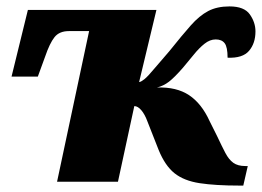

<svg xmlns="http://www.w3.org/2000/svg" viewBox="-20 -567 817 599"><path d="M728 12Q652 12 603 4.5Q554 -3 524.5 -26.5Q495 -50 475 -99L440 -188Q432 -210 421 -223Q410 -236 399 -236L348 0H158L258 -470H195Q165 -470 150 -451Q135 -432 121 -391L98 -328H16L67 -536H468L414 -311Q419 -311 430 -319.5Q441 -328 465 -357L508 -407Q548 -457 575 -487.5Q602 -518 629.5 -532.5Q657 -547 696 -547Q742 -547 759.5 -522Q777 -497 777 -469Q777 -432 757 -408.5Q737 -385 690 -387Q690 -420 681 -432Q672 -444 653 -444Q635 -444 618 -430.5Q601 -417 584.5 -396.5Q568 -376 551 -356Q524 -325 507 -312Q490 -299 470 -294Q531 -296 570 -270Q609 -244 634 -189L657 -143Q672 -111 683 -90Q694 -69 708 -59Q722 -49 745 -49H753L739 12Z"/></svg>

Font: Noto Serif Black
Style: Italic
Weight: 900
Italic angle: -12°
Designer: Monotype Design Team
Foundry: Monotype Imaging Inc.
Version: Version 2.013